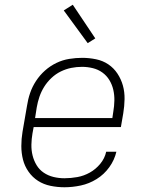

<svg xmlns="http://www.w3.org/2000/svg" viewBox="-20 -782 640 810"><path d="M252 8Q222 8 193 2Q164 -4 140.5 -19Q117 -34 100.5 -57.5Q84 -81 77 -108.5Q70 -136 70 -166Q70 -196 75 -226L94 -336Q98 -363 107 -389.5Q116 -416 132 -440.5Q148 -465 170 -484.5Q192 -504 218 -516.5Q244 -529 272 -533.5Q300 -538 327 -538Q356 -538 385 -532Q414 -526 437 -510.5Q460 -495 475.5 -471.5Q491 -448 498.5 -421Q506 -394 505.5 -364Q505 -334 500 -304L490 -246H122L117 -219Q113 -196 112.5 -172Q112 -148 117.5 -126Q123 -104 134.5 -85Q146 -66 164.5 -53.5Q183 -41 205.5 -35.5Q228 -30 252 -30Q279 -30 306.5 -35Q334 -40 359 -54Q384 -68 403 -91Q422 -114 428 -142H471Q463 -107 441 -76.5Q419 -46 387.5 -26.5Q356 -7 321 0.5Q286 8 252 8ZM454 -284 458 -311Q462 -334 462.5 -357.5Q463 -381 458 -403Q453 -425 441.5 -444Q430 -463 412 -476Q394 -489 371.5 -494.5Q349 -500 326 -500Q303 -500 280.5 -495.5Q258 -491 236.5 -480.5Q215 -470 197 -453Q179 -436 166.5 -416Q154 -396 146.5 -374Q139 -352 135 -329L128 -284ZM350 -600 249 -738 287 -762 382 -620Z"/></svg>

Font: Iosevka Curly Slab XLtExObl
Style: Regular
Weight: 200
Width: 7
Italic angle: -9°
Monospace: yes
Designer: Belleve Invis
Foundry: Belleve Invis
Version: Version 11.0.0; ttfautohint (v1.8.3)